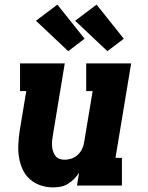

<svg xmlns="http://www.w3.org/2000/svg" viewBox="-20 -805 640 833"><path d="M210 8Q182 8 155.5 -1Q129 -10 109 -28Q89 -46 78 -70.5Q67 -95 62.5 -122Q58 -149 59.5 -178Q61 -207 65 -235L94 -410H67V-530H261L209 -216Q207 -204 206 -192.5Q205 -181 206 -169.5Q207 -158 210.5 -147.5Q214 -137 220.5 -128.5Q227 -120 237.5 -116Q248 -112 260 -112Q275 -112 290 -117Q305 -122 317 -133Q329 -144 336 -158.5Q343 -173 345 -188L382 -410H354V-530H549L481 -120H509V0H314L323 -56Q314 -41 301.5 -28.5Q289 -16 274 -7Q259 2 242.5 5Q226 8 210 8ZM446 -583 306 -715 399 -785 517 -637ZM276 -583 136 -715 229 -785 347 -637Z"/></svg>

Font: Iosevka Slab HvExObl
Style: Regular
Weight: 900
Width: 7
Italic angle: -9°
Monospace: yes
Designer: Belleve Invis
Foundry: Belleve Invis
Version: Version 11.1.1; ttfautohint (v1.8.3)